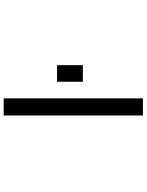

<svg xmlns="http://www.w3.org/2000/svg" viewBox="103 -895 794 1040"><g transform="rotate(-90 500.0 -375.0)"><path d="M577.1 -323.2V-462.9H667V-323.2ZM394.5 2V-752H487.3V2Z"/></g></svg>

Font: GenEi Gothic M Regular
Style: Regular
Weight: 400
Designer: o_tamon (Modified); [Source Han Sans]
Ryoko NISHIZUKA  (kana & ideographs); Paul D. Hunt (Latin, Greek & Cyrillic); Wenl
Version: Version 1.1a;Original Version 1.004